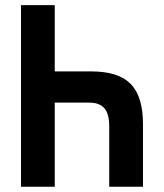

<svg xmlns="http://www.w3.org/2000/svg" viewBox="-20 -713 626 733"><path d="M397 0H525.9V-237.8C525.9 -379.9 466.8 -440.4 327.1 -440.4H189V-693.4H60.1V0H189V-321.3H318.8C374 -321.3 397 -293.9 397 -229.5Z"/></svg>

Font: Cascadia Code
Style: Bold
Weight: 700
Monospace: yes
Designer: Aaron Bell
Foundry: Saja Typeworks
Version: Version 2404.023